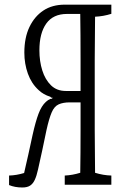

<svg xmlns="http://www.w3.org/2000/svg" viewBox="-20 -749 531 847"><path d="M20 25.4Q53.2 24.4 86.4 14.2Q105 -65.4 124 -154.8Q136.7 -211.9 149.9 -247.1Q163.1 -282.2 182.6 -299.8Q191.4 -308.1 202.6 -313Q208 -311 213.4 -318.4Q207.5 -315.4 201.7 -322.3Q171.4 -331.5 150.4 -351.6Q118.7 -380.4 103 -424.1Q87.4 -467.8 87.4 -516.6Q87.4 -583 109.9 -629.9Q132.3 -676.8 171.4 -702.6Q210.4 -728.5 266.1 -728.5Q266.1 -728.5 471.2 -728.5Q471.2 -703.6 471.2 -688Q435.5 -676.8 399.4 -675.3Q397.9 -551.8 397.9 -484.9Q397.9 -325.2 397.9 -175.8Q397.9 -108.4 399.4 13.2Q435.1 24.4 471.2 25.4Q471.2 50.3 471.2 65.9Q471.2 65.9 265.6 65.9Q265.6 50.8 265.6 25.4Q299.8 23.9 334 13.2Q335.4 -68.4 335.4 -180.7Q335.4 -233.9 335.4 -297.4Q335.4 -297.4 287.6 -297.4Q258.3 -297.4 238.8 -288.6Q219.2 -279.8 207.8 -252.7Q196.3 -225.6 185.1 -175.3Q166.5 -84 147.9 -2Q141.6 26.9 133.5 44.2Q125.5 61.5 112.8 69.8Q100.1 78.1 78.6 78.1Q45.4 78.1 20 67.4Q20 51.3 20 25.4ZM335.4 -485.4Q335.4 -602.1 334 -687.5Q334 -687.5 275.4 -687.5Q214.4 -687.5 184.1 -645Q153.8 -602.5 153.8 -526.9Q153.8 -479 166.5 -438.5Q179.2 -397.9 204.8 -372.8Q230.5 -347.7 270 -347.7Q270 -347.7 335.4 -347.7Z"/></svg>

Font: Scarab Serif
Style: Light
Weight: 300
Designer: John Roberts
Foundry: Scarab
Version: 1.0